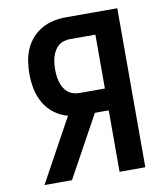

<svg xmlns="http://www.w3.org/2000/svg" viewBox="-82 -805 765 874"><g transform="rotate(-10 300.0 -367.5)"><path d="M53 0 213 -292Q179 -301 150.5 -322.5Q122 -344 104.5 -374.5Q87 -405 80 -439.5Q73 -474 73 -509Q73 -539 77.5 -568Q82 -597 93.5 -623.5Q105 -650 124.5 -672Q144 -694 169.5 -708.5Q195 -723 223.5 -729Q252 -735 281 -735H519V0H400V-284H336L180 0ZM281 -385H400V-634H281Q267 -634 253 -629.5Q239 -625 228 -615.5Q217 -606 210 -593Q203 -580 199 -566.5Q195 -553 193.5 -538.5Q192 -524 192 -509Q192 -495 193.5 -480.5Q195 -466 199 -452Q203 -438 210 -425.5Q217 -413 228 -403.5Q239 -394 253 -389.5Q267 -385 281 -385Z"/></g></svg>

Font: Iosevka Custom Extended
Style: Bold
Weight: 700
Width: 7
Monospace: yes
Designer: Belleve Invis
Foundry: Belleve Invis
Version: Version 11.2.4; ttfautohint (v1.8.4)